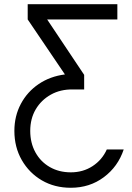

<svg xmlns="http://www.w3.org/2000/svg" viewBox="-20 -682 626 908"><path d="M378 -259V-328L203 -590H535V-662H111V-590L287 -330Q217 -321 163 -284.5Q109 -248 78.5 -190.5Q48 -133 48 -63Q48 14 83 75Q118 136 178 171Q238 206 315 206Q404 206 471 156Q538 106 565 25H485Q463 74 418 103.5Q373 133 315 133Q259 133 215.5 108Q172 83 147.5 38.5Q123 -6 123 -63Q123 -121 149 -165Q175 -209 220.5 -234.5Q266 -260 325 -259Z"/></svg>

Font: Questrial
Style: Regular
Weight: 400
Designer: Joe Prince, Laura Meseguer
Foundry: Joe Prince, Laura Meseguer
Version: Version 2.000; ttfautohint (v1.8.3)